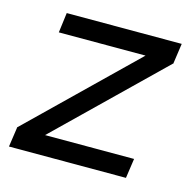

<svg xmlns="http://www.w3.org/2000/svg" viewBox="-79 -568 662 650"><g transform="rotate(15 252.0 -243.5)"><path d="M374 -418 472 -417 113 -68 15 -69ZM426 -69 416 0H6L16 -69ZM481 -487 471 -417H69L78 -487Z"/></g></svg>

Font: Exo 2
Style: Italic
Weight: 400
Italic angle: -8°
Designer: Natanael Gama
Foundry: Natanael Gama
Version: Version 2.010